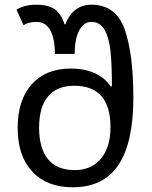

<svg xmlns="http://www.w3.org/2000/svg" viewBox="-20 -785 646 815"><path d="M55 -242Q55 -361 115 -427.5Q175 -494 280 -494Q340 -494 383 -474Q426 -454 450 -418H455Q455 -507 449.5 -564Q444 -621 425 -656.5Q406 -692 368 -692Q335 -692 316 -655.5Q297 -619 297 -556H213Q213 -622 193 -657Q173 -692 136 -692Q100 -692 80 -678L50 -744Q84 -765 134 -765Q185 -765 212.5 -745.5Q240 -726 254 -682H258Q272 -722 300.5 -743.5Q329 -765 368 -765Q472 -765 509 -661Q546 -557 546 -370Q546 -179 482.5 -84.5Q419 10 289 10Q179 10 117 -56.5Q55 -123 55 -242ZM449 -245Q449 -421 295 -421Q222 -421 184 -376Q146 -331 146 -243Q146 -155 184 -109Q222 -63 297 -63Q368 -63 408.5 -111.5Q449 -160 449 -245Z"/></svg>

Font: Noto Sans Georgian
Style: Regular
Weight: 400
Designer: Monotype Design team
Foundry: Monotype Imaging Inc.
Version: Version 1.000